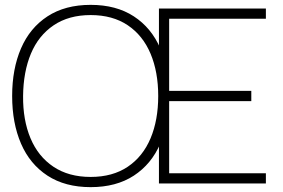

<svg xmlns="http://www.w3.org/2000/svg" viewBox="-20 -755 1164 790"><path d="M353 15Q248 15 175.5 -32.2Q103 -79.5 66.5 -164Q30 -248.5 30 -360Q30 -471.5 66.5 -556Q103 -640.5 175.5 -687.8Q248 -735 353 -735Q458 -735 530.5 -687.8Q603 -640.5 639.5 -556Q676 -471.5 676 -360Q676 -248.5 639.5 -164Q603 -79.5 530.5 -32.2Q458 15 353 15ZM353 -27Q443.5 -27 505.8 -69Q568 -111 599.5 -186Q631 -261 631 -360Q631 -459 599.5 -534Q568 -609 505.8 -651Q443.5 -693 353 -693Q263 -693 200.8 -651Q138.5 -609 107.2 -534.2Q76 -459.5 75 -360Q74 -261.5 105.5 -186.2Q137 -111 199.8 -69Q262.5 -27 353 -27ZM634 0V-720H1074V-678H676V-381H1014V-339H676V-42H1074V0Z"/></svg>

Font: Hauora
Style: Regular
Weight: 400
Designer: Wayne Shih
Foundry: WCYS
Version: Version 1.001